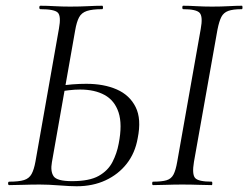

<svg xmlns="http://www.w3.org/2000/svg" viewBox="-20 -645 865 669"><path d="M247 4Q224.4 4 186.3 1Q148.2 -2 119 -2Q88.4 -2 60.6 -1Q32.8 0 12.2 0Q8.2 0 8.2 -6Q8.2 -12 12.2 -12Q45.8 -12 63.7 -17.6Q81.6 -23.2 90.1 -38.8Q98.6 -54.4 103.6 -82.4L185.4 -545.4Q193.4 -588.6 181.6 -600.8Q169.8 -613 121 -613Q117 -613 117 -619Q117 -625 121 -625Q144 -625 169.8 -623.5Q195.6 -622 224.2 -622Q258.2 -622 286.6 -623.5Q315 -625 336 -625Q339 -625 339 -619Q339 -613 336 -613Q301.6 -613 282.8 -606.8Q264 -600.6 255.5 -584.6Q247 -568.6 242 -539.6L160.8 -79.4Q155.2 -48 166.8 -30.9Q178.4 -13.8 231 -13.8Q291.4 -13.8 323.9 -32.1Q356.4 -50.4 371.9 -80.6Q387.4 -110.8 393.6 -144.6Q406.8 -212 393.1 -253.4Q379.4 -294.8 344.7 -313.9Q310 -333 259.2 -333Q240 -333 220.4 -330.6Q200.8 -328.2 180.2 -325.4L181 -344.8Q208 -349.2 232.7 -351.1Q257.4 -353 280.6 -353Q342.2 -353 387 -333.3Q431.8 -313.6 452.6 -272Q473.4 -230.4 459.8 -163.4Q450.8 -111.8 421.6 -74.6Q392.4 -37.4 347.8 -16.7Q303.2 4 247 4ZM513.2 0Q510.2 0 510.2 -6Q510.2 -12 513.2 -12Q544.2 -12 560.5 -17Q576.8 -22 584.6 -37Q592.4 -52 597.4 -81L679.4 -544Q687.4 -587 675.8 -600Q664.2 -613 618.2 -613Q615.2 -613 615.2 -619Q615.2 -625 618.2 -625Q638.8 -625 664.4 -623.5Q690 -622 718.6 -622Q751.2 -622 777.2 -623.5Q803.2 -625 822.8 -625Q825 -625 825 -619Q825 -613 822.8 -613Q791.8 -613 775.4 -607Q759 -601 751.3 -586Q743.6 -571 737.8 -542L655.8 -81Q648.6 -38 659.7 -25Q670.8 -12 717.8 -12Q719.8 -12 719.8 -6Q719.8 0 717.8 0Q697.4 0 671.8 -1Q646.2 -2 614.6 -2Q586 -2 559.9 -1Q533.8 0 513.2 0Z"/></svg>

Font: Cormorant Infant Light
Style: Italic
Weight: 300
Italic angle: -10°
Designer: Christian Thalmann (Catharsis Fonts)
Foundry: Catharsis Fonts
Version: Version 4.001